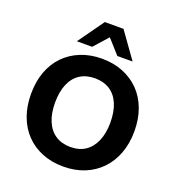

<svg xmlns="http://www.w3.org/2000/svg" viewBox="-164 -1073 1125 1217"><g transform="rotate(20 398.0 -464.5)"><path d="M398 11Q320 11 255.5 -15Q191 -41 145 -89Q99 -137 74.5 -204Q50 -271 50 -353Q50 -436 74.5 -502.5Q99 -569 145 -616.5Q191 -664 255.5 -690Q320 -716 398 -716Q477 -716 541 -690Q605 -664 651 -617Q697 -570 722 -503Q747 -436 747 -354Q747 -271 722 -204Q697 -137 651 -89Q605 -41 541 -15Q477 11 398 11ZM398 -121Q458 -121 499 -148.5Q540 -176 562.5 -228.5Q585 -281 585 -353Q585 -426 563 -478Q541 -530 499 -557Q457 -584 398 -584Q340 -584 298 -557Q256 -530 234 -478Q212 -426 212 -353Q212 -281 234 -228.5Q256 -176 298 -148.5Q340 -121 398 -121ZM209 -765 334 -940H460L585 -765H482L397 -860L312 -765Z"/></g></svg>

Font: Nunito Sans 12pt ExtraBold
Style: Regular
Weight: 800
Designer: Vernon Adams
Foundry: Vernon Adams
Version: Version 3.101;gftools[0.9.27]